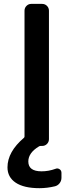

<svg xmlns="http://www.w3.org/2000/svg" viewBox="-20 -774 370 990"><path d="M183.6 196.3Q103.5 196.3 61 168Q18.6 139.6 18.6 88.9Q18.6 8.8 103.5 -63.5Q106.4 -66.4 106.4 -70.3V-718.8Q106.4 -733.4 116.7 -743.7Q127 -753.9 140.6 -753.9H197.3Q211.9 -753.9 222.2 -743.7Q232.4 -733.4 232.4 -718.8V-56.6Q232.4 -42 222.2 -31.7Q211.9 -21.5 197.3 -21.5H189.5Q185.5 -21.5 181.6 -19.5Q126 13.7 126 58.6Q126 109.4 194.3 109.4Q230.5 109.4 265.6 96.7Q276.4 91.8 286.6 98.1Q296.9 104.5 296.9 117.2V142.6Q296.9 158.2 287.6 170.4Q278.3 182.6 263.7 186.5Q222.7 196.3 183.6 196.3Z"/></svg>

Font: Gen Jyuu GothicL Medium
Style: Regular
Weight: 500
Designer: [Source Han Sans]
Ryoko NISHIZUKA  (kana & ideographs); Paul D. Hunt (Latin, Greek & Cyrillic); Wenlong ZHANG  (bopomofo
Version: Version 1.002.20150607